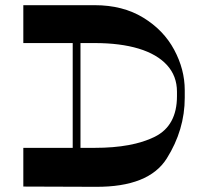

<svg xmlns="http://www.w3.org/2000/svg" viewBox="-20 -723 783 741"><path d="M260.6 -574.2H290.6V-123.5H260.6ZM345.6 -703Q454 -703 532.8 -654.9Q611.6 -606.8 652.3 -530.8Q693 -454.8 693 -375V-346Q693 -221.8 623.6 -111.4Q554.2 -1 349.6 -2L70 -3V-152.4H345.6Q491.3 -152.4 577.2 -195.1Q663 -237.8 663 -352V-369Q663 -429.4 624.6 -471.7Q586.1 -513.9 515 -535.4Q443.8 -556.8 345.6 -556.8H70V-703Z"/></svg>

Font: Space Cowgirl
Style: Regular
Weight: 400
Designer: Valery Marier
Foundry: Valery Marier
Version: Version 1.000